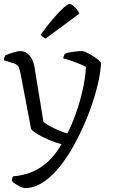

<svg xmlns="http://www.w3.org/2000/svg" viewBox="-20 -761 588 981"><path d="M107 200Q99 200 85.5 193.5Q72 187 59 179Q46 171 40 163Q42 153 43 148.5Q44 144 47 140Q99 136 144.5 117Q190 98 227.5 62.5Q265 27 294 -24Q261 -33 228.5 -47Q196 -61 171.5 -76Q147 -91 139 -101L85 -385Q82 -401 76 -416Q70 -431 51 -437L0 -453Q0 -462 3 -469Q6 -476 7 -478Q18 -483 32.5 -488Q47 -493 61 -496.5Q75 -500 82 -500Q113 -500 131.5 -477Q150 -454 156 -420L202 -138Q210 -131 231 -119Q252 -107 277.5 -96Q303 -85 324 -79Q340 -110 354 -145Q368 -180 379.5 -216.5Q391 -253 399.5 -289Q408 -325 413 -358.5Q418 -392 419 -419Q408 -426 386.5 -434.5Q365 -443 342.5 -451Q320 -459 303 -463Q304 -470 306.5 -476Q309 -482 311 -486Q321 -491 336 -493.5Q351 -496 368 -498Q385 -500 397 -500Q407 -500 423 -492.5Q439 -485 456 -474Q473 -463 484.5 -453Q496 -443 496 -438Q495 -401 483.5 -347Q472 -293 451 -230.5Q430 -168 401 -105Q374 -45 341 10Q308 65 270.5 108Q233 151 192 175.5Q151 200 107 200ZM213 -564Q204 -568 197.5 -573.5Q191 -579 188 -584Q222 -631 252 -666Q282 -701 304.5 -721Q327 -741 335 -741Q342 -741 352 -733.5Q362 -726 371.5 -714.5Q381 -703 385 -691Z"/></svg>

Font: Texturina Medium 12pt ExtraLight
Style: Regular
Weight: 250
Version: Version 1.002